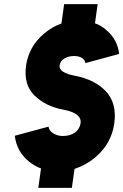

<svg xmlns="http://www.w3.org/2000/svg" viewBox="-20 -811 592 922"><path d="M288 -791 275 -698Q231 -683 192 -650Q155 -619 133.5 -580.5Q112 -542 105 -496Q93 -405 144 -354Q198 -300 286 -284Q335 -275 355 -255Q370 -240 367 -219Q362 -190 339 -174Q316 -158 282 -158Q256 -158 235 -171Q216 -183 213 -203L51 -159Q60 -84 118 -36Q132 -25 146.5 -16.5Q161 -8 177 -2L164 91H325L338 0Q391 -17 436 -54Q515 -120 529 -219Q542 -316 488 -373Q434 -430 336 -448Q291 -457 275 -473Q265 -483 266 -496Q269 -518 289 -530Q309 -542 336 -542Q358 -542 373 -533Q388 -524 390 -508L552 -552Q545 -621 490 -667Q478 -678 464.5 -686Q451 -694 436 -699L449 -791Z"/></svg>

Font: Unageo
Style: Black-Italic
Weight: 900
Designer: Richard Sepsi
Foundry: Richard Sepsi
Version: Version 2.000